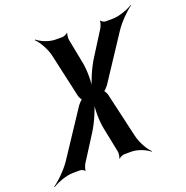

<svg xmlns="http://www.w3.org/2000/svg" viewBox="-187 -875 1005 1040"><g transform="rotate(-20 315.0 -355.5)"><path d="M325 -547 298 -685C296 -694 299 -717 302 -723L301 -725C297 -719 279 -711 271 -711H230C193 -711 147 -731 127 -749L124 -746C144 -727 173 -680 183 -638L240 -383C242 -375 251 -356 257 -356L258 -360C252 -360 235 -341 229 -333L57 -73C29 -31 -21 17 -49 35L-47 38C-19 20 35 0 72 0H114C122 0 137 7 138 14L140 12C140 5 147 -17 153 -26L244 -169C274 -216 305 -289 314 -329H310C301 -289 301 -216 311 -169L340 -26C342 -17 339 5 335 12L337 14C342 7 359 0 367 0H409C446 0 492 20 512 38L514 35C494 17 466 -31 456 -73L396 -333C394 -341 385 -360 379 -360L378 -356C384 -356 401 -375 407 -383L575 -638C603 -680 651 -727 679 -746V-749C651 -731 596 -711 560 -711H518C510 -711 496 -719 494 -725L491 -723C492 -717 485 -694 479 -685L392 -547C362 -500 331 -426 322 -385H326C335 -426 335 -500 325 -547Z"/></g></svg>

Font: Asimov
Style: EdgeExtremeIt
Weight: 500
Designer: Google
Version: Version 2.000980: 2014